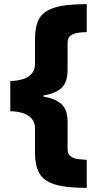

<svg xmlns="http://www.w3.org/2000/svg" viewBox="-20 -744 473 932"><path d="M401 168Q299 168 244.5 150.5Q190 133 170 95.5Q150 58 150 0V-121Q150 -151 132.5 -169.5Q115 -188 87.5 -196Q60 -204 30 -204V-351Q61 -351 88.5 -359Q116 -367 133 -385.5Q150 -404 150 -434V-558Q150 -615 169.5 -652Q189 -689 243 -706.5Q297 -724 401 -724V-588Q381 -588 359.5 -585Q338 -582 323 -571.5Q308 -561 308 -536V-404Q308 -343 277.5 -316Q247 -289 191 -281V-275Q248 -266 278 -239Q308 -212 308 -155V-20Q308 4 323 15Q338 26 360 28.5Q382 31 401 32Z"/></svg>

Font: Noto Sans Myanmar Black
Style: Regular
Weight: 900
Designer: Monotype Design Team
Foundry: Monotype Imaging Inc.
Version: Version 2.107; ttfautohint (v1.8.4.7-5d5b)